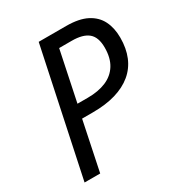

<svg xmlns="http://www.w3.org/2000/svg" viewBox="-169 -830 886 947"><g transform="rotate(-30 274.0 -357.0)"><path d="M38 0 189 -714H345Q418 -714 462.5 -691Q507 -668 527.5 -627Q548 -586 548 -531Q548 -470 528.5 -423Q509 -376 470.5 -344Q432 -312 376 -295.5Q320 -279 247 -279H185L127 0ZM261 -354Q321 -354 365 -372.5Q409 -391 433 -429.5Q457 -468 457 -527Q457 -586 426.5 -611.5Q396 -637 333 -637H261L202 -354Z"/></g></svg>

Font: Noto Sans Display
Style: Italic
Weight: 400
Italic angle: -12°
Designer: Monotype Design Team
Foundry: Monotype Imaging Inc.
Version: Version 2.003